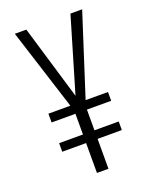

<svg xmlns="http://www.w3.org/2000/svg" viewBox="-135 -789 683 863"><g transform="rotate(-20 206.0 -357.0)"><path d="M205 -359 310 -714H366L241 -325H348V-283H232V-184H348V-143H232V0H177V-143H63V-184H177V-283H63V-325H168L44 -714H99Z"/></g></svg>

Font: Noto Sans Sinhala UI ExtraCondensed Light
Style: Regular
Weight: 300
Width: 2
Designer: Jelle Bosma - Monotype Design Team
Foundry: Monotype Imaging Inc.
Version: Version 2.006; ttfautohint (v1.8.4.7-5d5b)